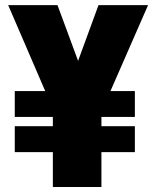

<svg xmlns="http://www.w3.org/2000/svg" viewBox="-20 -748 624 768"><path d="M210 -727.5 335.9 -386.7 208 -274.4 12.7 -727.5ZM251 -391.6 374 -727.5H572.3L374 -274.4ZM385.7 -383.8V0H191.4V-383.8ZM519.5 -383.8V-280.3H39.1V-383.8ZM519.5 -243.2V-139.6H39.1V-243.2Z"/></svg>

Font: Inter 18pt Black
Style: Regular
Weight: 900
Designer: Rasmus Andersson
Foundry: rsms
Version: Version 4.001;git-66647c0bb